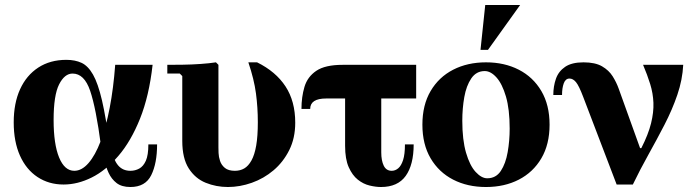

<svg xmlns="http://www.w3.org/2000/svg" viewBox="-20 -740 2795 770"><path d="M235 0Q176 0 130.5 -30Q85 -60 60 -116Q35 -172 35 -249Q35 -326 60.5 -382Q86 -438 133.5 -469Q181 -500 246 -500Q281 -500 307 -488Q333 -476 353 -441Q373 -406 389 -337.5Q405 -269 420 -155H385Q365 -307 341.5 -376Q318 -445 271 -445Q239 -445 217 -401.5Q195 -358 195 -259Q195 -162 217 -108.5Q239 -55 278 -55Q308 -55 335 -86Q362 -117 383.5 -173.5Q405 -230 420 -308Q435 -386 442 -480H592Q578 -355 541.5 -264Q505 -173 454.5 -114.5Q404 -56 347.5 -28Q291 0 235 0ZM503 10Q468 10 447.5 -6Q427 -22 415.5 -47Q404 -72 398 -101Q392 -130 385 -155H420Q435 -99 453.5 -77Q472 -55 503 -55Q522 -55 538.5 -64Q555 -73 565 -95.5Q575 -118 575 -161H610Q610 -85 586.5 -37.5Q563 10 503 10Z M894 10Q847 10 805 -7Q763 -24 737 -64.5Q711 -105 711 -175V-435L701 -445H651V-480Q677 -480 713 -480.5Q749 -481 784.5 -483.5Q820 -486 846 -490L856 -480V-149Q856 -142 856.5 -126.5Q857 -111 862.5 -94.5Q868 -78 882 -66.5Q896 -55 922 -55Q943 -55 959.5 -64.5Q976 -74 988.5 -96.5Q1001 -119 1007.5 -156.5Q1014 -194 1014 -250Q1014 -309 1006.5 -365.5Q999 -422 976 -490H1011Q1086 -453 1125 -393.5Q1164 -334 1164 -248Q1164 -186 1140 -138Q1116 -90 1077 -57Q1038 -24 990 -7Q942 10 894 10Z M1649 -345H1288Q1224 -345 1224 -303H1189Q1189 -351 1201 -391.5Q1213 -432 1248.5 -456Q1284 -480 1354 -480H1649ZM1509 -390V-129Q1509 -96 1519 -75.5Q1529 -55 1551 -55Q1565 -55 1577 -65Q1589 -75 1596.5 -98Q1604 -121 1604 -161H1639Q1639 -79 1607 -34.5Q1575 10 1508 10Q1487 10 1462 4Q1437 -2 1415 -19.5Q1393 -37 1378.5 -69.5Q1364 -102 1364 -155V-390Z M1929 -490Q2003 -490 2060.5 -460.5Q2118 -431 2151 -375Q2184 -319 2184 -240Q2184 -161 2151 -105Q2118 -49 2060.5 -19.5Q2003 10 1929 10Q1855 10 1797.5 -19.5Q1740 -49 1707 -105Q1674 -161 1674 -240Q1674 -319 1707 -375Q1740 -431 1797.5 -460.5Q1855 -490 1929 -490ZM1934 -25Q1969 -25 1988.5 -54.5Q2008 -84 2016 -130Q2024 -176 2024 -224Q2024 -302 2009 -353Q1994 -404 1971 -429.5Q1948 -455 1924 -455Q1890 -455 1870 -425.5Q1850 -396 1842 -350.5Q1834 -305 1834 -256Q1834 -179 1849 -127.5Q1864 -76 1887.5 -50.5Q1911 -25 1934 -25ZM1907 -540 1926 -720H2066L1937 -540Z M2720 -480Q2717 -420 2696.5 -360Q2676 -300 2645 -240Q2614 -180 2580.5 -120Q2547 -60 2518 0H2453L2547 -146H2552Q2580 -201 2591 -245.5Q2602 -290 2600.5 -328Q2599 -366 2587.5 -403Q2576 -440 2559 -480ZM2320 -490Q2367 -490 2394.5 -474Q2422 -458 2437 -434Q2452 -410 2461 -385L2547 -146L2453 0L2319 -351Q2302 -396 2290 -410.5Q2278 -425 2264 -425Q2248 -425 2241 -406Q2234 -387 2234 -359H2199Q2199 -394 2209.5 -424Q2220 -454 2246.5 -472Q2273 -490 2320 -490Z"/></svg>

Font: Brygada 1918
Style: Regular
Weight: 400
Designer: Mateusz Machalski | Borys Kosmynka | Przemek Hoffer
Foundry: NIEPODLEGLA 2018
Version: Version 3.006